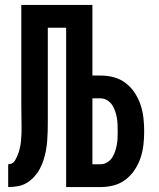

<svg xmlns="http://www.w3.org/2000/svg" viewBox="-20 -755 640 775"><path d="M13 0V-92Q21 -92 27.5 -95Q34 -98 38 -103.5Q42 -109 45 -115.5Q48 -122 51 -128.5Q54 -135 56 -141.5Q58 -148 59.5 -155Q61 -162 62.5 -169Q64 -176 64.5 -183Q65 -190 65.5 -197Q66 -204 66.5 -211Q67 -218 67 -225Q67 -232 67 -239Q67 -263 66.5 -287Q66 -311 66 -335V-735H353V-450H387Q414 -450 440 -443Q466 -436 487.5 -419.5Q509 -403 524 -380Q539 -357 547.5 -331.5Q556 -306 559 -279Q562 -252 562 -225Q562 -198 559 -171Q556 -144 547.5 -118.5Q539 -93 524 -70Q509 -47 487.5 -30.5Q466 -14 440 -7Q414 0 387 0H247V-643H173V-335Q173 -327 173 -319.5Q173 -312 173 -304Q173 -284 173 -264.5Q173 -245 172.5 -225.5Q172 -206 170.5 -186.5Q169 -167 165.5 -148Q162 -129 156 -110Q150 -91 141 -74Q132 -57 118.5 -42Q105 -27 88.5 -17Q72 -7 52.5 -3.5Q33 0 13 0ZM387 -92Q400 -92 412.5 -99.5Q425 -107 432.5 -118.5Q440 -130 444.5 -143.5Q449 -157 451.5 -170.5Q454 -184 454.5 -197.5Q455 -211 455 -225Q455 -239 454.5 -253Q454 -267 451.5 -280.5Q449 -294 444.5 -307Q440 -320 432.5 -331.5Q425 -343 412.5 -350.5Q400 -358 387 -358H353V-92Z"/></svg>

Font: Iosevka Curly SmBdEx
Style: Regular
Weight: 600
Width: 7
Monospace: yes
Designer: Belleve Invis
Foundry: Belleve Invis
Version: Version 11.1.0; ttfautohint (v1.8.3)